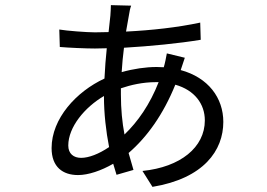

<svg xmlns="http://www.w3.org/2000/svg" viewBox="-20 -683 1040 748"><path d="M598 -363C564 -276 517 -209 465 -159C456 -206 451 -258 451 -315V-339C489 -352 536 -363 588 -363ZM700 -458 630 -475C628 -463 622 -433 618 -421L590 -422C548 -422 500 -415 454 -402C456 -434 459 -467 463 -497C565 -503 678 -514 762 -528L760 -595C671 -576 571 -565 471 -560L482 -622C484 -636 487 -651 491 -661L412 -663C412 -653 411 -636 410 -622L403 -558L350 -557C318 -557 240 -563 211 -568L213 -500C247 -497 314 -494 350 -494L396 -495C392 -458 389 -418 387 -377C277 -326 181 -221 181 -106C181 -32 225 -1 284 -1C324 -1 374 -18 421 -45L434 -2L500 -21L481 -87C553 -149 616 -237 663 -353C738 -332 778 -278 778 -214C778 -109 683 -32 535 -17L574 45C774 12 850 -97 850 -208C850 -302 791 -381 684 -410ZM385 -309V-307C385 -241 393 -171 405 -110C365 -83 326 -68 296 -68C267 -68 246 -84 246 -116C246 -188 310 -265 385 -309Z"/></svg>

Font: Source Han Sans KR
Style: Regular
Weight: 400
Designer: Ryoko NISHIZUKA 西塚涼子 (kana, bopomofo & ideographs); Paul D. Hunt (Latin, Greek & Cyrillic); Sandoll Communications 산돌커뮤니
Foundry: Adobe
Version: Version 2.004;hotconv 1.0.118;makeotfexe 2.5.65603